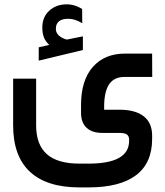

<svg xmlns="http://www.w3.org/2000/svg" viewBox="-20 -625 744 864"><path d="M350.1 -520.5Q316.9 -540.5 287.6 -540.5Q231.4 -540.5 231.4 -495.1Q231.4 -487.3 233.9 -481Q236.3 -474.6 241.2 -469Q246.1 -463.4 253.9 -458.3Q261.7 -453.1 272.9 -449.2Q274.9 -448.7 276.1 -448.2Q277.3 -447.8 278.8 -447.5Q280.3 -447.3 281.7 -447.3Q282.7 -447.3 283.2 -447.3Q283.7 -447.3 285.2 -447.8Q297.9 -450.2 321.3 -455.1Q344.7 -460 353 -461.4V-399.9L154.3 -352.1V-412.1Q178.2 -417.5 201.7 -422.9Q185.1 -438 177.7 -456.5Q170.4 -475.1 170.4 -501.5Q170.4 -548.3 201.7 -576.9Q232.9 -605.5 280.8 -605.5Q293 -605.5 304.9 -603Q316.9 -600.6 327.9 -595.9Q338.9 -591.3 349.6 -584.5ZM344.7 -152.3Q344.7 -263.7 397.7 -323.7Q450.7 -383.8 542 -383.8H654.8H664.6V-374L665 -288.6V-278.8H655.3H539.6Q495.6 -278.8 472.9 -248.3Q450.2 -217.8 448.7 -152.3V-131.3H517.1Q588.9 -131.3 626.7 -101.8Q664.6 -72.3 664.6 -14.2V0Q664.6 108.9 592 163.6Q519.5 218.3 378.4 218.3H337.4Q190.4 218.3 114.7 147.9Q39.1 77.6 39.1 -61V-261.2V-271H48.8H132.8H142.6V-261.2V-61Q142.6 25.9 190.7 68.6Q238.8 111.3 337.4 111.3H378.4Q561 111.3 561 8.8V2.9Q561 -12.2 551.3 -19.5Q541.5 -26.9 517.1 -26.9H439.9Q394.5 -26.9 369.6 -50Q344.7 -73.2 344.7 -117.2Z"/></svg>

Font: Shabnam Medium FD-WOL
Style: Medium-FD-WOL
Weight: 500
Foundry: DejaVu fonts team - Redesigned by Saber Rastikerdar - Based on Vazir font
Version: Version 5.0.1